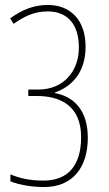

<svg xmlns="http://www.w3.org/2000/svg" viewBox="-20 -744 439 774"><path d="M325 -556C325 -663 264 -724 173 -724C118 -724 71 -706 21 -670L35 -648C75 -676 116 -698 172 -698C249 -698 298 -650 298 -552C298 -456 235 -383 135 -383H94V-357H129C229 -357 307 -313 307 -191C307 -76 253 -16 156 -16C97 -16 59 -26 22 -41V-13C64 4 118 10 158 10C273 10 334 -69 334 -189C334 -296 281 -354 201 -369V-371C264 -393 325 -446 325 -556Z"/></svg>

Font: Noto Sans Sinhala ExtraCondensed Thin
Style: Regular
Weight: 100
Width: 2
Designer: Jelle Bosma - Monotype Design Team
Foundry: Monotype Imaging Inc.
Version: Version 2.006